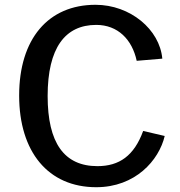

<svg xmlns="http://www.w3.org/2000/svg" viewBox="-20 -772 751 802"><path d="M379 -752C181 -752 60 -609 60 -373C60 -138 181 10 382 10C545 10 644 -102 668 -204L578 -225C540 -121 478 -78 387 -78C248 -78 179 -175 179 -371C179 -572 252 -668 382 -668C472 -668 532 -607 551 -518L658 -527C647 -649 524 -752 379 -752Z"/></svg>

Font: Bisquit Text
Style: Regular
Weight: 400
Version: Version 1.004;Glyphs 3.2.3 (3260)